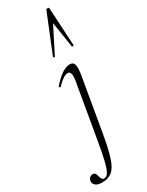

<svg xmlns="http://www.w3.org/2000/svg" viewBox="-336 -771 831 1084"><g transform="rotate(-30 79.5 -228.5)"><path d="M-23 275Q-54 275 -67 262.5Q-80 250 -78 235Q-76 221 -67 214Q-58 207 -48 207Q-37 207 -32 215Q-27 223 -24.5 234Q-22 245 -17 253Q-12 261 -2 261Q14 261 25.5 241Q37 221 47.5 177.5Q58 134 70 64L132 -297Q142 -358 115 -358Q88 -358 43 -311Q40 -307 35.5 -311.5Q31 -316 35 -319Q69 -357 97 -376Q125 -395 150 -395Q173 -395 178.5 -373.5Q184 -352 174 -297L116 42Q100 133 83 184Q66 235 41 255Q16 275 -23 275ZM209 -727 223 -478Q223 -475 217 -474.5Q211 -474 211 -477L185 -643L99 -474Q98 -472 93 -473.5Q88 -475 89 -478L190 -727Q192 -732 200.5 -732Q209 -732 209 -727Z"/></g></svg>

Font: Cormorant Infant Light
Style: Italic
Weight: 300
Italic angle: -10°
Designer: Christian Thalmann (Catharsis Fonts)
Foundry: Catharsis Fonts
Version: Version 4.001